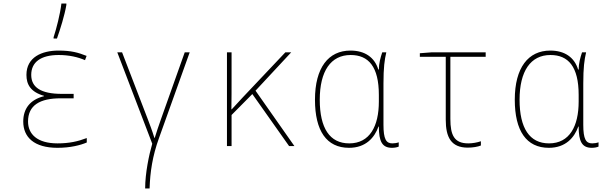

<svg xmlns="http://www.w3.org/2000/svg" viewBox="-20 -823 3418 1082"><path d="M282 -613V-606H301C319 -656 344 -736 354 -795V-803H326C319 -743 298 -662 282 -613ZM304 10C377 10 434 -5 469 -20V-45C419 -26 370 -15 304 -15C189 -15 138 -68 138 -138C138 -230 205 -269 322 -269H395V-294H328C210 -294 156 -331 156 -401C156 -473 210 -513 311 -513C370 -513 420 -501 459 -484L468 -508C420 -527 381 -538 310 -538C216 -538 129 -501 129 -401C129 -347 152 -305 228 -283V-281C148 -261 111 -209 111 -138C111 -50 172 10 304 10Z M798 239H823C826 147 839 57 876 -45L1049 -528H1021L887 -151C873 -110 863 -83 852 -46H850C838 -86 822 -127 813 -151L668 -528H641L838 -13C820 48 798 153 798 239Z M1259 0H1285V-175L1402 -293L1609 0H1639L1420 -312L1621 -528H1588L1346 -272C1325 -249 1306 -228 1286 -207H1284C1285 -268 1285 -320 1285 -381V-528H1259Z M1947 10C2042 10 2091 -48 2113 -110H2115C2115 -25 2134 10 2189 10C2204 10 2219 7 2227 3V-21C2216 -17 2203 -15 2191 -15C2156 -15 2141 -39 2141 -120V-352C2141 -442 2147 -486 2157 -528H2134C2124 -498 2115 -465 2115 -431H2112C2091 -500 2036 -538 1955 -538C1831 -538 1755 -442 1755 -261C1755 -86 1820 10 1947 10ZM1948 -15C1838 -15 1782 -101 1782 -261C1782 -422 1844 -513 1956 -513C2057 -513 2115 -447 2115 -288V-251C2115 -112 2064 -15 1948 -15Z M2616 9C2645 9 2673 4 2690 -3V-27C2670 -20 2643 -15 2619 -15C2540 -15 2518 -61 2518 -153V-503H2717V-528H2411L2346 -523V-503H2492V-148C2492 -50 2522 9 2616 9Z M3073 10C3168 10 3217 -48 3239 -110H3241C3241 -25 3260 10 3315 10C3330 10 3345 7 3353 3V-21C3342 -17 3329 -15 3317 -15C3282 -15 3267 -39 3267 -120V-352C3267 -442 3273 -486 3283 -528H3260C3250 -498 3241 -465 3241 -431H3238C3217 -500 3162 -538 3081 -538C2957 -538 2881 -442 2881 -261C2881 -86 2946 10 3073 10ZM3074 -15C2964 -15 2908 -101 2908 -261C2908 -422 2970 -513 3082 -513C3183 -513 3241 -447 3241 -288V-251C3241 -112 3190 -15 3074 -15Z"/></svg>

Font: Noto Sans Mono SemiCondensed Thin
Style: Regular
Weight: 100
Width: 4
Designer: Monotype Design Team
Foundry: Monotype Imaging Inc.
Version: Version 2.014